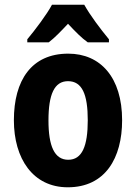

<svg xmlns="http://www.w3.org/2000/svg" viewBox="-20 -786 579 816"><path d="M338 -766H201C180 -726 128 -657 96 -619V-606H187C212 -625 238 -652 269 -685C300 -652 326 -625 353 -606H443V-619C406 -664 363 -721 338 -766ZM499 -275C499 -457 407 -558 270 -558C114 -558 39 -445 39 -275C39 -112 120 10 268 10C428 10 499 -115 499 -275ZM186 -274C186 -385 211 -441 269 -441C329 -441 353 -385 353 -275C353 -165 329 -107 270 -107C211 -107 186 -166 186 -274Z"/></svg>

Font: Noto Sans Bengali Condensed
Style: Bold
Weight: 700
Width: 3
Designer: Joana Ranito - Universal Thirst; Jelle Bosma - Monotype Design Team
Foundry: Universal Thirst ehf.
Version: Version 3.000